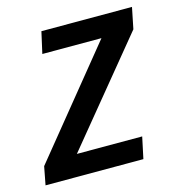

<svg xmlns="http://www.w3.org/2000/svg" viewBox="-103 -615 639 690"><g transform="rotate(-15 216.0 -269.5)"><path d="M-17 0H347L364 -80H121L433 -460L449 -539H112L94 -459H314L-4 -68Z"/></g></svg>

Font: Noto Sans Medium
Style: Italic
Weight: 500
Italic angle: -12°
Designer: Monotype Design Team
Foundry: Monotype Imaging Inc.
Version: Version 2.013